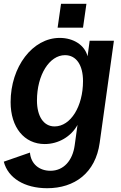

<svg xmlns="http://www.w3.org/2000/svg" viewBox="-31 -760 637 1013"><path d="M218 233C362 233 473 153 495 -7L570 -545H442L431 -463C416 -522 357 -560 284 -560C141 -560 25 -408 25 -221C25 -88 97 0 205 0C277 0 344 -39 378 -101L363 7C352 87 305 141 235 141C176 141 132 105 127 45L-11 93C11 179 98 233 218 233ZM257 -93C198 -93 164 -148 164 -230C164 -365 230 -469 312 -469C372 -469 407 -416 407 -332C407 -199 342 -93 257 -93ZM273 -614H407L425 -740H291Z"/></svg>

Font: Ronzino Bold
Style: Italic
Weight: 700
Italic angle: -8°
Designer: Nunzio Mazzaferro
Foundry: Collletttivo
Version: Version 1.000;Glyphs 3.3 (3337)